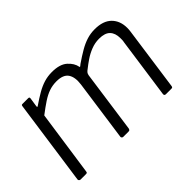

<svg xmlns="http://www.w3.org/2000/svg" viewBox="-87 -808 1076 1076"><g transform="rotate(-45 451.0 -270.0)"><path d="M59 0Q54 0 50 -4Q46 -8 47 -13L119 -521Q120 -527 122 -528.5Q124 -530 128 -530H173Q179 -530 181 -527.5Q183 -525 182 -519L174 -466Q173 -456 180 -461Q218 -487 248.5 -504.5Q279 -522 308.5 -531Q338 -540 371 -540Q433 -540 464 -512.5Q495 -485 501 -451Q502 -447 506.5 -450.5Q511 -454 517 -459Q555 -485 586 -503Q617 -521 647 -530.5Q677 -540 710 -540Q777 -540 811 -506Q845 -472 845 -416Q845 -409 844.5 -402Q844 -395 843 -388L790 -11Q789 -5 787 -2.5Q785 0 778 0H736Q722 0 724 -13L775 -373Q777 -381 777 -389Q777 -397 777 -403Q777 -442 756.5 -463.5Q736 -485 690 -485Q657 -485 626.5 -473Q596 -461 571 -444Q546 -427 526 -411Q516 -404 511 -398Q506 -392 504 -381L452 -11Q450 -5 447.5 -2.5Q445 0 439 0H397Q392 0 388.5 -4Q385 -8 386 -13L437 -375Q444 -428 424.5 -456.5Q405 -485 352 -485Q321 -485 293.5 -475.5Q266 -466 236.5 -446.5Q207 -427 169 -398L113 -10Q112 -4 110 -2Q108 0 100 0H59Z"/></g></svg>

Font: Libre Franklin Thin Light
Style: Italic
Weight: 300
Italic angle: -8°
Version: Version 3.000